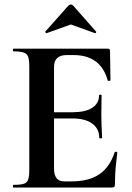

<svg xmlns="http://www.w3.org/2000/svg" viewBox="-20 -844 592 864"><path d="M223.1 -85Q223.1 -27.8 269 -27.8H301.8Q379.9 -27.8 427 -59.8Q474.1 -91.8 496.1 -159.2Q496.1 -161.1 502 -161.1Q507.8 -161.1 507.8 -157.2Q498 -79.1 498 -43.2Q498 -7.3 495.1 -3.7Q492.2 0 482.9 0H41Q38.1 0 38.1 -6.1Q38.1 -12.2 41 -12.2Q73.2 -12.2 87.6 -17.1Q102.1 -22 106.9 -36.4Q111.8 -50.8 111.8 -81.1V-543.9Q111.8 -573.7 106.9 -587.9Q102.1 -602.1 86.9 -607.4Q71.8 -612.8 41 -612.8Q38.1 -612.8 38.1 -618.9Q38.1 -625 41 -625H464.8Q474.6 -625 475.1 -616.2L477.1 -482.9Q477.1 -481 471.4 -480Q465.8 -479 464.8 -481.9Q433.1 -596.2 311 -596.2H280.8Q223.1 -596.2 223.1 -543V-338.9H306.2Q364.3 -338.9 395 -358.9Q425.8 -378.9 425.8 -415Q425.8 -418 431.4 -418Q437 -418 437 -415L436 -325.2L437 -276.9Q439 -242.7 439 -223.1Q439 -221.2 432.9 -221.2Q426.8 -221.2 426.8 -223.1Q426.8 -264.2 395.3 -287.6Q363.8 -311 305.2 -311H223.1ZM407.2 -694.8 298.8 -733.9 189.9 -694.8Q188 -693.8 185.1 -697.5Q182.1 -701.2 184.1 -702.1L287.1 -817.9Q298.8 -829.6 310.1 -817.9L412.1 -702.1Q413.1 -702.1 413.1 -700.2Q413.1 -698.2 410.6 -696Q408.2 -693.8 407.2 -694.8Z"/></svg>

Font: Cormorant-Bold
Style: Bold
Weight: 700
Designer: Christian Thalmann (Catharsis Fonts)
Version: Version 3.000